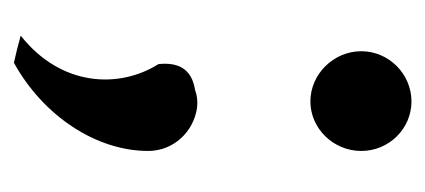

<svg xmlns="http://www.w3.org/2000/svg" viewBox="-192 -308 626 283"><g transform="rotate(90 121.5 -166.0)"><path d="M202 -71C202 -108 174 -138 138 -143C129 -144 120 -143 112 -140C80 -135 71 -114 74 -86C110 -29 108 57 32 117C46 121 59 124 72 127C150 84 202 6 202 -71ZM55 -385C55 -344 89 -310 129 -310C169 -310 202 -344 202 -385C202 -426 169 -459 129 -459C89 -459 55 -426 55 -385Z"/></g></svg>

Font: Bluebird
Style: Nrw
Weight: 400
Designer: Jasper
Foundry: Cannot Into Space Fonts
Version: Version 0.98